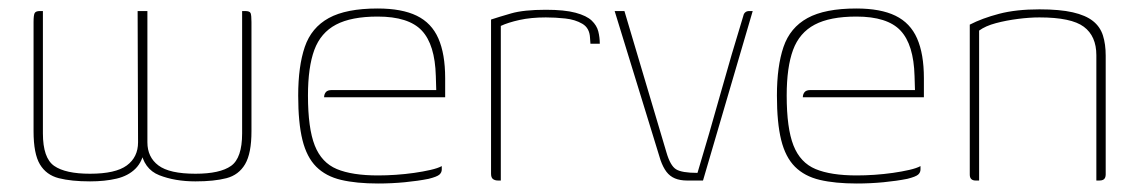

<svg xmlns="http://www.w3.org/2000/svg" viewBox="-20 -425 2687 452"><path d="M192 2Q148 2 118.5 -5.5Q89 -13 74 -38Q59 -63 59 -116V-373Q59 -389 61.5 -394Q64 -399 74 -399H81V-111Q81 -53 107.5 -34.5Q134 -16 192 -16Q252 -16 278.5 -35.5Q305 -55 305 -90L304 -399H327V-90Q327 -55 353 -35.5Q379 -16 440 -16Q498 -16 524 -34.5Q550 -53 550 -111V-399H557Q568 -399 570 -394Q572 -389 572 -373V-116Q572 -64 557 -38.5Q542 -13 513 -5.5Q484 2 440 2Q392 2 355 -12.5Q318 -27 311 -73L320 -74Q316 -45 299 -28Q282 -11 254.5 -4.5Q227 2 192 2Z M870 7Q819 7 783 -1.5Q747 -10 724.5 -32.5Q702 -55 692 -95.5Q682 -136 682 -200Q682 -269 697.5 -314.5Q713 -360 754 -382.5Q795 -405 869 -405Q926 -405 961 -388Q996 -371 1012 -334.5Q1028 -298 1028 -241V-196H743Q743 -203 747 -208Q751 -213 761 -213H1007L1006 -246Q1004 -320 973 -353Q942 -386 869 -386Q807 -386 771 -367Q735 -348 720 -307.5Q705 -267 705 -200Q705 -123 721 -82.5Q737 -42 773 -27Q809 -12 870 -12Q890 -12 912 -13.5Q934 -15 955 -18Q976 -21 993.5 -25Q1011 -29 1020 -34V-26Q1020 -19 1014.5 -14Q1009 -9 989 -4Q964 1 933 4Q902 7 870 7Z M1159 0H1153Q1145 0 1140.5 -3.5Q1136 -7 1136 -16V-379Q1154 -385 1183.5 -393.5Q1213 -402 1265 -402Q1309 -402 1335 -395Q1361 -388 1373 -376.5Q1385 -365 1388.5 -351Q1392 -337 1392 -322H1370L1369 -336Q1368 -359 1351 -369Q1334 -379 1310.5 -381.5Q1287 -384 1265 -384Q1230 -384 1203 -378Q1176 -372 1159 -364Z M1598 0Q1581 0 1569 -5Q1557 -10 1549 -20.5Q1541 -31 1535 -48L1427 -399H1450L1549 -66Q1558 -35 1571.5 -26.5Q1585 -18 1622 -18Q1650 -111 1676 -204Q1702 -297 1730 -388Q1731 -393 1734.5 -396Q1738 -399 1744 -399H1752L1635 0Z M1997 7Q1946 7 1910 -1.5Q1874 -10 1851.5 -32.5Q1829 -55 1819 -95.5Q1809 -136 1809 -200Q1809 -269 1824.5 -314.5Q1840 -360 1881 -382.5Q1922 -405 1996 -405Q2053 -405 2088 -388Q2123 -371 2139 -334.5Q2155 -298 2155 -241V-196H1870Q1870 -203 1874 -208Q1878 -213 1888 -213H2134L2133 -246Q2131 -320 2100 -353Q2069 -386 1996 -386Q1934 -386 1898 -367Q1862 -348 1847 -307.5Q1832 -267 1832 -200Q1832 -123 1848 -82.5Q1864 -42 1900 -27Q1936 -12 1997 -12Q2017 -12 2039 -13.5Q2061 -15 2082 -18Q2103 -21 2120.5 -25Q2138 -29 2147 -34V-26Q2147 -19 2141.5 -14Q2136 -9 2116 -4Q2091 1 2060 4Q2029 7 1997 7Z M2277 0Q2263 0 2263 -14V-367Q2292 -382 2332 -392.5Q2372 -403 2427 -403Q2475 -403 2505.5 -396Q2536 -389 2553 -375.5Q2570 -362 2576.5 -341.5Q2583 -321 2583 -294V-14Q2583 -10 2581.5 -6.5Q2580 -3 2576.5 -1.5Q2573 0 2568 0H2561V-295Q2561 -340 2531.5 -362Q2502 -384 2427 -384Q2404 -384 2376.5 -380.5Q2349 -377 2324.5 -370.5Q2300 -364 2285 -353V0Z"/></svg>

Font: Genos Thin
Style: Regular
Weight: 100
Designer: Robert E. Leuschke
Foundry: Robert E. Leuschke
Version: Version 1.010